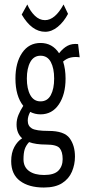

<svg xmlns="http://www.w3.org/2000/svg" viewBox="-20 -666 390 858"><path d="M161 -155Q136 -155 115 -166Q104 -146 104 -127Q104 -103 122.5 -92Q141 -81 197 -81Q267 -81 291 -48.5Q315 -16 315 34Q315 69 301.5 101Q288 133 257.5 152.5Q227 172 176 172Q109 172 69.5 142.5Q30 113 30 54Q30 17 44 -9Q58 -35 79 -48Q54 -70 54 -110Q54 -132 62.5 -152.5Q71 -173 84 -193Q49 -237 49 -315Q49 -386 79 -430Q109 -474 161 -474Q214 -474 244 -428Q262 -451 282 -461.5Q302 -472 329 -469L336 -410Q315 -413 296.5 -409Q278 -405 262 -391Q273 -357 273 -315Q273 -244 243 -199.5Q213 -155 161 -155ZM161 -213Q192 -213 207 -241Q222 -269 222 -315Q222 -361 207 -389Q192 -417 161 -417Q131 -417 115.5 -389Q100 -361 100 -315Q100 -269 115.5 -241Q131 -213 161 -213ZM85 46Q85 80 109.5 98Q134 116 177 116Q222 116 241 96.5Q260 77 260 45Q260 12 246.5 -4Q233 -20 186 -20Q140 -20 110 -31Q96 -16 90.5 1Q85 18 85 46ZM182 -524Q122 -524 77 -601L102 -646Q115 -616 135.5 -596Q156 -576 181 -576Q226 -576 264 -646L284 -604Q265 -568 238 -546Q211 -524 182 -524Z"/></svg>

Font: Inconsolata ExtraCondensed
Style: Regular
Weight: 400
Width: 2
Monospace: yes
Designer: Raph Levien, Cyreal, Brenton Simpson
Foundry: Raph Levien, Cyreal, Google
Version: Version 3.000; ttfautohint (v1.8.2.53-6de2)